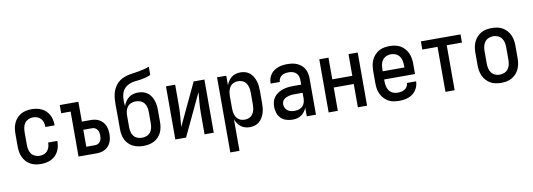

<svg xmlns="http://www.w3.org/2000/svg" viewBox="-68 -1185 5135 1850"><g transform="rotate(-10 2500.0 -260.0)"><path d="M247 8Q220 8 193.5 2.5Q167 -3 143.5 -16Q120 -29 102 -49.5Q84 -70 73 -95Q62 -120 58 -146.5Q54 -173 54 -200V-320Q54 -347 58 -373.5Q62 -400 73 -425Q84 -450 102 -470.5Q120 -491 143.5 -504Q167 -517 193.5 -522.5Q220 -528 247 -528Q272 -528 297 -523.5Q322 -519 345 -508Q368 -497 386.5 -479.5Q405 -462 417 -439.5Q429 -417 434.5 -392.5Q440 -368 440 -342V-336H350V-340Q350 -361 343.5 -381.5Q337 -402 323 -418Q309 -434 288.5 -441Q268 -448 247 -448Q224 -448 202 -438Q180 -428 166.5 -409Q153 -390 148.5 -366.5Q144 -343 144 -320V-200Q144 -177 148.5 -153.5Q153 -130 166.5 -111Q180 -92 202 -82Q224 -72 247 -72Q268 -72 288.5 -79Q309 -86 323 -102Q337 -118 343.5 -138.5Q350 -159 350 -180V-184H440V-178Q440 -152 434.5 -127.5Q429 -103 417 -80.5Q405 -58 386.5 -40.5Q368 -23 345 -12Q322 -1 297 3.5Q272 8 247 8Z M615 0V-440H523V-520H705V-326H792Q813 -326 834 -322Q855 -318 874 -307.5Q893 -297 907.5 -281Q922 -265 930.5 -246Q939 -227 942.5 -205.5Q946 -184 946 -163Q946 -142 942.5 -120.5Q939 -99 930.5 -80Q922 -61 907.5 -45Q893 -29 874 -18.5Q855 -8 834 -4Q813 0 792 0ZM792 -80Q807 -80 820.5 -87Q834 -94 842 -106Q850 -118 853 -133Q856 -148 856 -163Q856 -178 853 -192.5Q850 -207 842 -219.5Q834 -232 820.5 -239Q807 -246 792 -246H705V-80Z M1250 8Q1223 8 1197 3Q1171 -2 1147 -14Q1123 -26 1104.5 -45.5Q1086 -65 1074.5 -89Q1063 -113 1058.5 -139.5Q1054 -166 1054 -192V-308Q1054 -337 1053.5 -367Q1053 -397 1053 -427Q1053 -455 1055 -483Q1057 -511 1063.5 -538Q1070 -565 1083.5 -590Q1097 -615 1116.5 -635Q1136 -655 1161.5 -668Q1187 -681 1214 -688Q1241 -695 1269 -698.5Q1297 -702 1324.5 -707Q1352 -712 1379 -718.5Q1406 -725 1432 -735V-655Q1410 -644 1386 -637.5Q1362 -631 1337.5 -627Q1313 -623 1288 -621Q1263 -619 1239 -612Q1215 -605 1194 -590.5Q1173 -576 1160 -555Q1147 -534 1142 -509Q1137 -484 1137 -459Q1137 -444 1138 -429Q1139 -414 1141 -399Q1148 -423 1161.5 -444Q1175 -465 1194.5 -480Q1214 -495 1238 -501.5Q1262 -508 1287 -508Q1311 -508 1335 -501.5Q1359 -495 1378 -481Q1397 -467 1410.5 -446.5Q1424 -426 1432 -403Q1440 -380 1443 -356Q1446 -332 1446 -308V-192Q1446 -166 1441.5 -139.5Q1437 -113 1425.5 -89Q1414 -65 1395.5 -45.5Q1377 -26 1353 -14Q1329 -2 1303 3Q1277 8 1250 8ZM1250 -72Q1273 -72 1295 -80.5Q1317 -89 1331 -106.5Q1345 -124 1350.5 -147Q1356 -170 1356 -192V-308Q1356 -331 1350.5 -353.5Q1345 -376 1331 -393.5Q1317 -411 1295 -419.5Q1273 -428 1250 -428Q1227 -428 1205 -419.5Q1183 -411 1169 -393.5Q1155 -376 1149.5 -353.5Q1144 -331 1144 -308V-192Q1144 -170 1149.5 -147Q1155 -124 1169 -106.5Q1183 -89 1205 -80.5Q1227 -72 1250 -72Z M1562 0V-520H1652V-312Q1652 -261 1647.5 -210.5Q1643 -160 1639 -109L1833 -520H1938V0H1848V-208Q1848 -259 1852.5 -309.5Q1857 -360 1861 -411L1667 0Z M2062 215V-520H2152V-426Q2160 -448 2173 -467.5Q2186 -487 2204 -501Q2222 -515 2245 -521.5Q2268 -528 2291 -528Q2316 -528 2339.5 -521Q2363 -514 2382 -498Q2401 -482 2413.5 -461Q2426 -440 2433.5 -416.5Q2441 -393 2443.5 -368.5Q2446 -344 2446 -320V-200Q2446 -176 2443.5 -151.5Q2441 -127 2433.5 -103.5Q2426 -80 2413.5 -59Q2401 -38 2382 -22Q2363 -6 2339.5 1Q2316 8 2291 8Q2268 8 2245 1.5Q2222 -5 2204 -19Q2186 -33 2173 -52.5Q2160 -72 2152 -94V215ZM2254 -72Q2269 -72 2284.5 -76Q2300 -80 2312.5 -89Q2325 -98 2333.5 -111Q2342 -124 2347 -139Q2352 -154 2354 -169.5Q2356 -185 2356 -200V-320Q2356 -335 2354 -350.5Q2352 -366 2347 -381Q2342 -396 2333.5 -409Q2325 -422 2312.5 -431Q2300 -440 2284.5 -444Q2269 -448 2254 -448Q2239 -448 2223.5 -444Q2208 -440 2195.5 -431Q2183 -422 2174.5 -409Q2166 -396 2161 -381Q2156 -366 2154 -350.5Q2152 -335 2152 -320V-200Q2152 -185 2154 -169.5Q2156 -154 2161 -139Q2166 -124 2174.5 -111Q2183 -98 2195.5 -89Q2208 -80 2223.5 -76Q2239 -72 2254 -72Z M2708 8Q2678 8 2648 -1Q2618 -10 2596 -31.5Q2574 -53 2564 -83Q2554 -113 2554 -143Q2554 -169 2560.5 -194.5Q2567 -220 2583 -240Q2599 -260 2621 -274Q2643 -288 2667.5 -296Q2692 -304 2717.5 -307Q2743 -310 2769 -310H2848V-355Q2848 -375 2841.5 -393.5Q2835 -412 2820.5 -425Q2806 -438 2787 -443Q2768 -448 2749 -448Q2731 -448 2714 -444.5Q2697 -441 2682.5 -431.5Q2668 -422 2659 -406.5Q2650 -391 2650 -374V-371H2560V-376Q2560 -399 2567 -421Q2574 -443 2587 -461.5Q2600 -480 2619 -493Q2638 -506 2659.5 -514Q2681 -522 2703.5 -525Q2726 -528 2749 -528Q2773 -528 2797.5 -524.5Q2822 -521 2844 -511.5Q2866 -502 2885 -486Q2904 -470 2916 -449Q2928 -428 2933 -404Q2938 -380 2938 -355V0H2848V-84Q2840 -64 2826 -45.5Q2812 -27 2793.5 -14.5Q2775 -2 2753 3Q2731 8 2708 8ZM2746 -72Q2767 -72 2787.5 -79Q2808 -86 2822.5 -101.5Q2837 -117 2842.5 -138Q2848 -159 2848 -180V-230H2769Q2755 -230 2741 -229Q2727 -228 2714 -224.5Q2701 -221 2688 -215.5Q2675 -210 2664.5 -201Q2654 -192 2649 -179Q2644 -166 2644 -152Q2644 -134 2652.5 -117Q2661 -100 2676 -89.5Q2691 -79 2709 -75.5Q2727 -72 2746 -72Z M3062 0V-520H3152V-308H3348V-520H3438V0H3348V-228H3152V0Z M3750 8Q3723 8 3696 3Q3669 -2 3645.5 -15.5Q3622 -29 3603.5 -49.5Q3585 -70 3573.5 -94.5Q3562 -119 3558 -146Q3554 -173 3554 -200V-320Q3554 -347 3558.5 -374Q3563 -401 3574 -425.5Q3585 -450 3603.5 -470.5Q3622 -491 3645.5 -504.5Q3669 -518 3696 -523Q3723 -528 3750 -528Q3777 -528 3804 -523Q3831 -518 3854.5 -504.5Q3878 -491 3896.5 -470.5Q3915 -450 3926 -425.5Q3937 -401 3941.5 -374Q3946 -347 3946 -320V-220H3644V-200Q3644 -176 3649 -153Q3654 -130 3668 -110.5Q3682 -91 3704 -81.5Q3726 -72 3750 -72Q3768 -72 3786 -75.5Q3804 -79 3819.5 -88.5Q3835 -98 3844.5 -114Q3854 -130 3854 -149H3944Q3944 -125 3936.5 -102.5Q3929 -80 3915.5 -61Q3902 -42 3883 -28Q3864 -14 3842 -6Q3820 2 3796.5 5Q3773 8 3750 8ZM3644 -300H3856V-320Q3856 -344 3851 -367.5Q3846 -391 3832 -410Q3818 -429 3796 -438.5Q3774 -448 3750 -448Q3726 -448 3704 -438.5Q3682 -429 3668 -410Q3654 -391 3649 -367.5Q3644 -344 3644 -320Z M4205 0V-440H4056V-520H4444V-440H4295V0Z M4750 8Q4723 8 4696 3Q4669 -2 4645.5 -15.5Q4622 -29 4603.5 -49.5Q4585 -70 4574 -94.5Q4563 -119 4558.5 -146Q4554 -173 4554 -200V-320Q4554 -347 4558.5 -374Q4563 -401 4574 -425.5Q4585 -450 4603.5 -470.5Q4622 -491 4645.5 -504.5Q4669 -518 4696 -523Q4723 -528 4750 -528Q4777 -528 4804 -523Q4831 -518 4854.5 -504.5Q4878 -491 4896.5 -470.5Q4915 -450 4926 -425.5Q4937 -401 4941.5 -374Q4946 -347 4946 -320V-200Q4946 -173 4941.5 -146Q4937 -119 4926 -94.5Q4915 -70 4896.5 -49.5Q4878 -29 4854.5 -15.5Q4831 -2 4804 3Q4777 8 4750 8ZM4750 -72Q4774 -72 4796 -81.5Q4818 -91 4832 -110Q4846 -129 4851 -152.5Q4856 -176 4856 -200V-320Q4856 -344 4851 -367.5Q4846 -391 4832 -410Q4818 -429 4796 -438.5Q4774 -448 4750 -448Q4726 -448 4704 -438.5Q4682 -429 4668 -410Q4654 -391 4649 -367.5Q4644 -344 4644 -320V-200Q4644 -176 4649 -152.5Q4654 -129 4668 -110Q4682 -91 4704 -81.5Q4726 -72 4750 -72Z"/></g></svg>

Font: Iosevka Term Curly Medium
Style: Regular
Weight: 500
Designer: Belleve Invis
Foundry: Belleve Invis
Version: Version 32.3.0